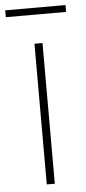

<svg xmlns="http://www.w3.org/2000/svg" viewBox="-75 -777 362 809"><g transform="rotate(-5 106.5 -373.0)"><path d="M89.5 0V-595H123.5V0ZM-21 -717V-746H234V-717Z"/></g></svg>

Font: Encode Sans SC SemiCondensed Thin
Style: Regular
Weight: 250
Width: 4
Designer: Multiple Designers
Foundry: Impallari Type
Version: Version 3.002